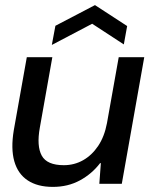

<svg xmlns="http://www.w3.org/2000/svg" viewBox="-20 -720 588 752"><path d="M187 12Q127 12 88.5 -13.5Q50 -39 36 -88.5Q22 -138 34 -210L85 -496H185L136 -220Q123 -148 143.5 -110.5Q164 -73 230 -73Q271 -73 305.5 -92.5Q340 -112 364.5 -148.5Q389 -185 399 -238L445 -496H545L457 0H369L375 -81H372Q340 -39 293 -13.5Q246 12 187 12ZM183 -544 197 -619 352 -700 478 -618 465 -546 341 -627Z"/></svg>

Font: DM Sans 36pt Medium
Style: Italic
Weight: 500
Italic angle: -10°
Designer: Colophon Foundry, Jonny Pinhorn
Foundry: Colophon Foundry
Version: Version 4.004;gftools[0.9.30]